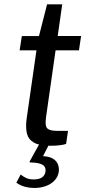

<svg xmlns="http://www.w3.org/2000/svg" viewBox="-20 -688 417 910"><path d="M144.8 202.8Q119 202.8 97.1 196.8Q75.1 190.8 57.5 177.7L78 139.1Q89.1 148.6 103.8 155.5Q118.5 162.4 139.6 162.4Q165.4 162.4 179.1 152.8Q192.9 143.2 195.5 125.9Q199 104.3 182.7 93.7Q166.3 83 126.3 82Q121.5 82 120.2 80.5Q118.9 79 121.6 75.3L167.7 -8.1H214.8L183.9 52.2Q215.8 53.8 232.8 65.1Q249.7 76.4 255.2 92.8Q260.8 109.1 258.6 125.7Q254.9 150.7 238.2 167.9Q221.4 185.1 196.8 193.9Q172.2 202.8 144.8 202.8ZM219.1 2.8Q167.7 2.8 141.3 -11.9Q114.9 -26.6 107.7 -55Q100.6 -83.4 106.2 -124.9L152.8 -449.3H73L83.5 -517H164.7L203.1 -667.5H274.9L253.5 -517.3H364.4L354.2 -449.3H243.4L198 -131.3Q192.3 -90 204.6 -79Q217 -67.9 248.7 -67.9H302.4L293.3 -6Q283.8 -2.3 265.2 0.2Q246.6 2.8 219.1 2.8Z"/></svg>

Font: Public Sans Thin
Style: Italic
Weight: 100
Italic angle: -8°
Designer: The Public Sans project authors (U.S. Web Design System). Libre Franklin designed by Pablo Impallari and Rodrigo Fuenzal
Version: Version 2.000